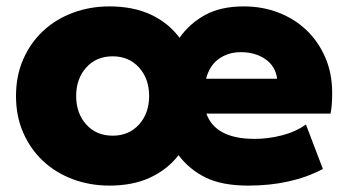

<svg xmlns="http://www.w3.org/2000/svg" viewBox="-20 -510 1088 600"><path d="M30 -210Q30 -273 52.5 -324.5Q75 -376 114.5 -413Q154 -450 207.5 -470Q261 -490 322 -490Q396 -490 451 -464.5Q506 -439 541 -392Q573 -437 621.5 -463.5Q670 -490 742 -490Q800 -490 850.5 -470.5Q901 -451 938 -415.5Q975 -380 996.5 -330.5Q1018 -281 1018 -220Q1018 -202 1017 -186Q1016 -170 1013 -155H625Q653 -76 776 -76Q818 -76 861 -87Q904 -98 936 -121L989 18Q891 70 756 70Q674 70 623 45Q572 20 538 -25Q503 20 449 45Q395 70 322 70Q261 70 207.5 50Q154 30 114.5 -7Q75 -44 52.5 -95.5Q30 -147 30 -210ZM846 -264Q841 -303 809.5 -325Q778 -347 732 -347Q694 -347 664.5 -326.5Q635 -306 624 -264ZM218 -210Q218 -156 249.5 -121Q281 -86 332 -86Q383 -86 414.5 -121Q446 -156 446 -210Q446 -264 414.5 -299Q383 -334 332 -334Q281 -334 249.5 -299Q218 -264 218 -210Z"/></svg>

Font: OA Gothic ExtraBold
Style: Regular
Weight: 800
Designer: Choi Chi-young, Lee Jaesang, Lee Juhyun, Han Dohee
Foundry: DDUNGSANG CORP.
Version: Version 1.000;Build 20210203